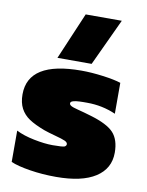

<svg xmlns="http://www.w3.org/2000/svg" viewBox="-84 -799 666 869"><g transform="rotate(10 248.5 -364.0)"><path d="M147 -522 238.8 -737.8H404.8L304.2 -522ZM233.9 9.8Q170.9 9.8 113.8 0.7Q56.6 -8.3 24.9 -22V-166Q58.1 -148.9 107.7 -138.9Q157.2 -128.9 193.8 -128.9Q240.2 -128.9 249 -132.8Q256.3 -136.7 256.8 -144Q256.8 -152.8 243.9 -158.7Q231 -164.6 198.2 -173.3Q165.5 -182.1 146 -189Q100.6 -206.1 74.2 -223.6Q47.9 -241.2 33.9 -267.6Q20 -293.9 20 -332Q20 -483.9 264.2 -483.9Q310.5 -483.9 364 -476.8Q417.5 -469.7 446.8 -460V-317.9Q384.8 -345.2 314.9 -345.2Q303.2 -345.2 296.9 -345.2Q290.5 -345.2 279.8 -344.7Q269 -344.2 263.2 -343.3Q257.3 -342.3 251 -340.6Q244.6 -338.9 241.7 -335.9Q238.8 -333 238.8 -329.1Q238.8 -324.2 243.7 -320.3Q248.5 -316.4 258.8 -313Q269 -309.6 280 -306.9Q291 -304.2 308.8 -299.3Q326.7 -294.4 340.8 -290Q418.5 -267.1 447.8 -235.4Q477.1 -203.6 477.1 -144Q477.1 -70.8 414.8 -30.5Q352.5 9.8 233.9 9.8Z"/></g></svg>

Font: Kanit ExtraBold
Style: Regular
Weight: 800
Designer: Katatrad Team
Foundry: CadsonDemak
Version: Version 1.000;PS 001.000;hotconv 1.0.88;makeotf.lib2.5.64775